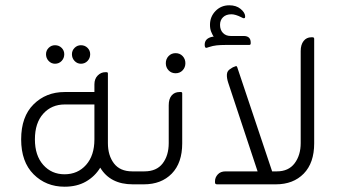

<svg xmlns="http://www.w3.org/2000/svg" viewBox="-20 -697 1278 726"><path d="M188 -456Q174 -456 164 -466.5Q154 -477 154 -492Q154 -506 164 -516Q174 -526 188 -526Q203 -526 213 -516Q223 -506 223 -492Q223 -477 213 -466.5Q203 -456 188 -456ZM286 -456Q272 -456 262 -466.5Q252 -477 252 -492Q252 -506 262 -516Q272 -526 286 -526Q301 -526 311 -516Q321 -506 321 -492Q321 -477 311 -466.5Q301 -456 286 -456ZM480 -49H513V0H482Q397 0 359 -63Q339 -30 305 -10.5Q271 9 224 9Q154 9 107 -38Q60 -85 60 -170Q60 -256 107 -302.5Q154 -349 224 -349H337V-378Q337 -399 349.5 -411.5Q362 -424 378 -424H383Q388 -424 388 -419V-156Q388 -109 411 -79Q434 -49 480 -49ZM224 -38Q274 -38 305.5 -73.5Q337 -109 337 -170V-302H225Q175 -302 143.5 -267Q112 -232 112 -170Q112 -109 143.5 -73.5Q175 -38 224 -38Z M644 -496Q660 -496 670.5 -485Q681 -474 681 -458Q681 -442 670.5 -431Q660 -420 644 -420Q628 -420 617.5 -431Q607 -442 607 -458Q607 -474 617.5 -485Q628 -496 644 -496ZM524 0H502V-49H526Q572 -49 595 -79Q618 -109 618 -156V-299Q618 -323 629 -336Q640 -349 659 -349H664Q669 -349 669 -344V-155Q669 -81 629.5 -40.5Q590 0 524 0Z M922 -527H832Q814 -527 799.5 -525.5Q785 -524 770 -519Q767 -518 764 -517Q761 -516 760 -516Q754 -516 754 -528Q754 -552 783 -558H788Q783 -566 778.5 -577Q774 -588 774 -603Q774 -634 795 -655.5Q816 -677 847 -677Q873 -677 889.5 -663.5Q906 -650 907 -636Q907 -634 906.5 -631Q906 -628 902 -628Q900 -628 897 -629.5Q894 -631 892 -632Q870 -643 855 -643Q835 -643 823.5 -632Q812 -621 812 -603Q812 -584 823 -572.5Q834 -561 852 -561H901Q928 -561 928 -536V-533Q928 -527 922 -527ZM1157 -556H1162Q1168 -556 1168 -550V-155Q1168 -81 1128.5 -40.5Q1089 0 1023 0H801Q793 0 793 -7V-12Q793 -26 803.5 -37.5Q814 -49 833 -49H954L843 -384Q837 -402 838 -416Q839 -430 852 -437Q855 -439 858 -441Q861 -443 867 -445L872 -447Q875 -448 877 -443L1009 -49H1027Q1071 -49 1094 -79.5Q1117 -110 1117 -156V-504Q1117 -528 1128 -542Q1139 -556 1157 -556Z"/></svg>

Font: Zain Light
Style: Regular
Weight: 300
Designer: Zain,Boutros
Foundry: Mobile Telecommunications Company (Zain), 2024
Version: Version 1.51; ttfautohint (v1.8.4)